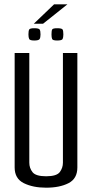

<svg xmlns="http://www.w3.org/2000/svg" viewBox="-20 -866 428 891"><path d="M194 5Q133 5 90.5 -16Q48 -37 48 -89V-620H116V-111Q116 -86 131 -67Q146 -48 194 -48Q243 -48 257.5 -67.5Q272 -87 272 -111V-620H339V-89Q339 -37 298 -16Q257 5 194 5ZM245 -678Q225 -678 222 -685Q219 -692 219 -706Q219 -723 222 -729Q225 -735 245 -735Q267 -735 270.5 -729Q274 -723 274 -706Q274 -692 270.5 -685Q267 -678 245 -678ZM139 -678Q119 -678 115.5 -685Q112 -692 112 -706Q112 -723 115.5 -729Q119 -735 139 -735Q160 -735 164 -729Q168 -723 168 -706Q168 -692 164 -685Q160 -678 139 -678ZM137 -756 231 -846H293L180 -756Z"/></svg>

Font: Smooch Sans Medium
Style: Regular
Weight: 500
Designer: Robert E. Leuschke
Foundry: Robert E. Leuschke
Version: Version 1.010; ttfautohint (v1.8.3)